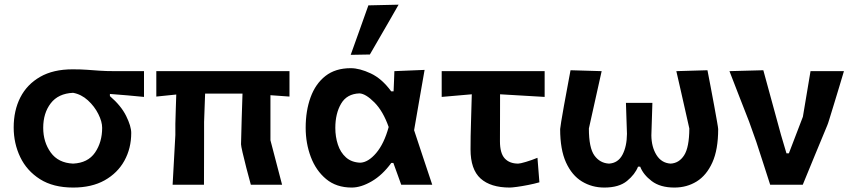

<svg xmlns="http://www.w3.org/2000/svg" viewBox="-20 -810 3734 842"><path d="M301 12.5Q213.5 12.5 155.5 -24.2Q97.5 -61 68.8 -121Q40 -181 40 -251Q40 -325.5 69.2 -382.8Q98.5 -440 156 -473Q213.5 -506 298 -506Q334 -506 361.2 -504Q388.5 -502 416.8 -500Q445 -498 484 -498H611.5V-385Q576 -388.5 538.8 -391.8Q501.5 -395 462 -398V-388.5Q511 -346.5 533.2 -301.5Q555.5 -256.5 555.5 -227Q555.5 -159.5 525.5 -105.2Q495.5 -51 438.8 -19.2Q382 12.5 301 12.5ZM300.5 -92.5Q365.5 -95.5 396.8 -141Q428 -186.5 428 -249.5Q428 -276.5 411.2 -310Q394.5 -343.5 365.5 -370Q336.5 -396.5 300.5 -403Q235.5 -400 202.5 -357Q169.5 -314 169.5 -249.5Q169.5 -187 202.5 -141.2Q235.5 -95.5 300.5 -92.5Z M737 0Q740 -54.5 742.8 -105.2Q745.5 -156 749 -218V-267Q750 -303.5 751 -335.2Q752 -367 753 -395.5L665.5 -386.5V-498H1249.5V-386.5Q1229 -388 1208 -389.5Q1187 -391 1166 -392.5V-195Q1190.5 -102 1217 0H1080Q1070.5 -34.5 1060.5 -73Q1050.5 -111.5 1043.8 -141Q1037 -170.5 1037 -177.5Q1038.5 -239.5 1040 -292.5Q1041.5 -345.5 1043.5 -399.5H879.5Q878.5 -367.5 877.2 -336.2Q876 -305 875 -275V-211.5Q875 -154 874.8 -103.8Q874.5 -53.5 874.5 0Z M1522.5 12.5Q1455 12.5 1410.2 -24.8Q1365.5 -62 1343 -121.8Q1320.5 -181.5 1320.5 -250Q1320.5 -324 1342 -383.2Q1363.5 -442.5 1407.2 -476.8Q1451 -511 1518 -511Q1557 -511 1606 -488Q1655 -465 1695.5 -409.5H1706Q1707 -434.5 1708 -456.5Q1709 -478.5 1709.5 -498L1842 -503.5Q1830.5 -437.5 1818.5 -369Q1806.5 -300.5 1796 -239Q1815.5 -179.5 1835.5 -119.8Q1855.5 -60 1875.5 0H1739.5Q1731 -24 1722.5 -47.2Q1714 -70.5 1705 -95.5H1696Q1657 -42 1610 -14.8Q1563 12.5 1522.5 12.5ZM1560 -96.5Q1595 -98 1629.8 -139Q1664.5 -180 1684.5 -253Q1660 -322.5 1622 -360.8Q1584 -399 1556.5 -400.5Q1501 -398.5 1475.8 -355.2Q1450.5 -312 1450.5 -249Q1450.5 -210 1461.8 -175.8Q1473 -141.5 1497.2 -119.8Q1521.5 -98 1560 -96.5ZM1518 -569.5Q1537.5 -623.5 1556.8 -677.8Q1576 -732 1595.5 -786.5L1728 -789.5Q1710.5 -758.5 1688.5 -720.5Q1666.5 -682.5 1644 -643.5Q1621.5 -604.5 1602 -571Z M2215.5 12.5Q2131.5 12.5 2087.5 -27.2Q2043.5 -67 2043.5 -155Q2043.5 -213 2045.5 -272.2Q2047.5 -331.5 2049 -396.5L1917 -385V-498H2368.5V-385Q2319.5 -388 2270 -390.8Q2220.5 -393.5 2173 -396.5Q2173 -345 2172.8 -293.5Q2172.5 -242 2172.5 -190.5Q2172.5 -138 2193.5 -115.2Q2214.5 -92.5 2252.5 -92.5Q2261 -92.5 2286.2 -100Q2311.5 -107.5 2337 -118L2345.5 -10.5Q2323 -4 2296.2 1.2Q2269.5 6.5 2247 9.5Q2224.5 12.5 2215.5 12.5Z M2630 12.5Q2576 12.5 2532 -14.2Q2488 -41 2462.2 -97.5Q2436.5 -154 2436.5 -244Q2436.5 -248.5 2441.2 -277Q2446 -305.5 2453.2 -346.5Q2460.5 -387.5 2468.5 -429.2Q2476.5 -471 2482 -502L2618.5 -498Q2609.5 -457 2599.2 -411.5Q2589 -366 2579.5 -323Q2570 -280 2562.5 -246.5Q2562.5 -161.5 2586.8 -128Q2611 -94.5 2651 -92.5Q2690.5 -95 2709.8 -131.5Q2729 -168 2729.5 -223Q2728.5 -259 2727.2 -291.2Q2726 -323.5 2725 -359H2841Q2840 -322 2838.8 -288Q2837.5 -254 2836.5 -216.5Q2837 -165.5 2859 -130.2Q2881 -95 2921 -92.5Q2958 -94.5 2980.2 -129Q3002.5 -163.5 3003 -246.5Q2995.5 -280 2985.8 -323Q2976 -366 2965.8 -411.5Q2955.5 -457 2946 -498L3082.5 -502Q3088.5 -471 3096.5 -429.2Q3104.5 -387.5 3112 -346.5Q3119.5 -305.5 3124.5 -277Q3129.5 -248.5 3129.5 -244Q3129.5 -154 3104 -97.5Q3078.5 -41 3035.2 -14.2Q2992 12.5 2937.5 12.5Q2875.5 12.5 2838.2 -15.8Q2801 -44 2787.5 -79H2778Q2765 -45.5 2729.8 -16.5Q2694.5 12.5 2630 12.5Z M3357.5 0Q3342.5 -46.5 3327 -94.8Q3311.5 -143 3296.5 -188.5L3265 -277Q3243.5 -331.5 3221.8 -387.5Q3200 -443.5 3179 -498L3327.5 -502Q3344 -442 3364.8 -365.5Q3385.5 -289 3405 -218.5L3429 -137.5H3439.5L3501 -298Q3518 -398 3534.5 -498H3681Q3671.5 -466.5 3660 -427.8Q3648.5 -389 3637.2 -352.8Q3626 -316.5 3618.2 -291Q3610.5 -265.5 3608 -260.5Q3581 -195.5 3554 -130.2Q3527 -65 3500.5 0Z"/></svg>

Font: Commissioner Loud SemiBold
Style: Regular
Weight: 600
Designer: Kostas Bartsokas
Foundry: Kostas Bartsokas
Version: Version 1.000; ttfautohint (v1.8.3)